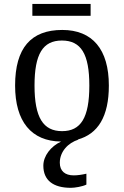

<svg xmlns="http://www.w3.org/2000/svg" viewBox="-20 -695 617 956"><path d="M195.8 129.9C195.8 202.6 244.6 240.2 333 240.2C352.5 240.2 390.6 233.9 410.2 224.1V169.9C386.2 175.3 365.2 178.2 347.2 178.2C303.7 178.2 277.8 156.7 277.8 115.2C277.8 60.1 318.8 16.1 371.1 0H366.2C468.3 -27.8 522 -115.2 522 -269C522 -449.2 440.4 -545.9 290 -545.9C134.3 -545.9 55.2 -456.1 55.2 -269C55.2 -89.8 136.2 8.3 284.2 9.8C233.4 33.2 195.8 81.1 195.8 129.9ZM141.1 -616.2H431.2V-675.3H141.1ZM151.9 -269C151.9 -425.3 192.9 -493.2 288.1 -493.2C383.8 -493.2 424.8 -425.8 424.8 -269C424.8 -108.4 382.3 -42 289.1 -42C195.3 -42 151.9 -109.4 151.9 -269Z"/></svg>

Font: The Erased English
Style: Regular
Weight: 400
Designer: Monotype Design team + ligartures altered by 180 Amsterdam
Foundry: Monotype Imaging Inc.
Version: Version 1.030;Glyphs 3.1.2 (3151)